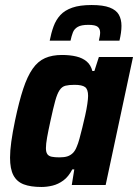

<svg xmlns="http://www.w3.org/2000/svg" viewBox="-20 -737 550 765"><path d="M145 8Q102 8 74.5 -2.5Q47 -13 33.5 -38.5Q20 -64 20 -109Q20 -136 25 -172.5Q30 -209 40 -257Q56 -333 72.5 -383Q89 -433 110 -463Q131 -493 159.5 -505.5Q188 -518 227 -518Q259 -518 284 -512Q309 -506 325.5 -492Q342 -478 348 -454H356L374 -510H510L401 0H266L276 -62H268Q253 -33 232.5 -18Q212 -3 189.5 2.5Q167 8 145 8ZM217 -110Q236 -110 248.5 -114Q261 -118 270.5 -127.5Q280 -137 286 -153Q291 -164 296.5 -184Q302 -204 308 -228.5Q314 -253 319.5 -277.5Q325 -302 328 -323Q331 -344 331 -355Q331 -381 319 -390Q307 -399 277 -399Q255 -399 241 -395.5Q227 -392 217.5 -378Q208 -364 200 -335Q192 -306 181 -255Q172 -214 167.5 -188.5Q163 -163 163 -147Q163 -131 168.5 -123Q174 -115 186 -112.5Q198 -110 217 -110ZM178 -575Q184 -606 193.5 -632Q203 -658 220.5 -677Q238 -696 268 -706.5Q298 -717 345 -717Q391 -717 417 -707Q443 -697 453.5 -678.5Q464 -660 464 -634Q464 -621 462 -606.5Q460 -592 456 -575H374Q376 -584 377.5 -592.5Q379 -601 379 -607Q379 -622 369.5 -630Q360 -638 332 -638Q304 -638 290 -630Q276 -622 270.5 -608Q265 -594 261 -575Z"/></svg>

Font: Saira SemiCondensed
Style: Bold Italic
Weight: 700
Width: 4
Italic angle: -12°
Designer: Hector Gatti with collaboration of the Omnibus-Type team
Foundry: Omnibus-Type
Version: Version 1.101